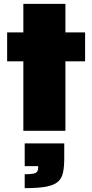

<svg xmlns="http://www.w3.org/2000/svg" viewBox="-20 -678 478 995"><path d="M101 0V-360H17V-510H101V-658H319V-510H421V-360H319V0ZM108 297V225Q140 225 154.5 221.5Q169 218 173.5 210Q178 202 178 189V183H108V65H313V140Q313 186 306.5 216.5Q300 247 279.5 264.5Q259 282 218 289.5Q177 297 108 297Z"/></svg>

Font: Saira Thin Black
Style: Regular
Weight: 900
Version: Version 1.101